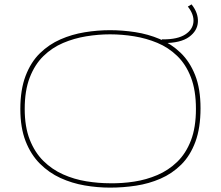

<svg xmlns="http://www.w3.org/2000/svg" viewBox="-20 -848 1010 878"><path d="M483 10Q426 10 367.5 0Q309 -10 256.5 -34Q204 -58 162.5 -99.5Q121 -141 97 -202.5Q73 -264 73 -350Q73 -438 97 -501Q121 -564 162.5 -604.5Q204 -645 256.5 -668Q309 -691 367.5 -700.5Q426 -710 483 -710Q540 -710 598.5 -701Q657 -692 710.5 -669.5Q764 -647 806 -606.5Q848 -566 872.5 -504Q897 -442 897 -353Q897 -263 873.5 -199.5Q850 -136 808.5 -95Q767 -54 714 -31Q661 -8 602 1Q543 10 483 10ZM483 -10Q538 -9 593.5 -17.5Q649 -26 699.5 -47.5Q750 -69 790 -107.5Q830 -146 853 -205.5Q876 -265 876 -350Q876 -435 853 -494.5Q830 -554 790 -592.5Q750 -631 699.5 -652Q649 -673 593.5 -682Q538 -691 483 -691Q430 -691 374.5 -682Q319 -673 268.5 -651.5Q218 -630 178.5 -591.5Q139 -553 116 -493.5Q93 -434 93 -350Q93 -268 116 -209.5Q139 -151 178.5 -112Q218 -73 268.5 -50.5Q319 -28 374.5 -19Q430 -10 483 -10ZM720 -651V-668H727Q792 -668 826.5 -690Q861 -712 864.5 -746.5Q868 -781 839 -818L856 -828Q887 -789 885 -748Q883 -707 844.5 -679Q806 -651 728 -651Z"/></svg>

Font: Georama Extended Thin
Style: Regular
Weight: 100
Width: 7
Designer: Jean-Baptiste Levee
Foundry: Production Type
Version: Version 1.000